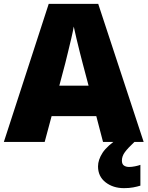

<svg xmlns="http://www.w3.org/2000/svg" viewBox="-20 -737 766 997"><path d="M515 0 480 -134H248L212 0H0L233 -717H490L726 0ZM409 -409Q404 -428 395 -463.5Q386 -499 377 -537Q368 -575 363 -599Q359 -575 350.5 -539Q342 -503 333.5 -468Q325 -433 319 -409L288 -292H440ZM613 97Q613 115 623.5 122.5Q634 130 651 130Q664 130 681.5 126.5Q699 123 709 119V227Q693 232 672 236Q651 240 624 240Q567 240 528 209.5Q489 179 489 127Q489 93 512.5 56.5Q536 20 603 -25L678 0Q644 32 628.5 53Q613 74 613 97Z"/></svg>

Font: Noto Sans Gujarati UI Black
Style: Regular
Weight: 900
Designer: Jelle Bosma - Monotype Design Team, Universal Thirst
Foundry: Monotype Imaging Inc.
Version: Version 2.106; ttfautohint (v1.8.4.7-5d5b)